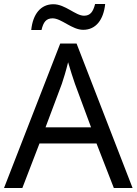

<svg xmlns="http://www.w3.org/2000/svg" viewBox="-20 -933 679 953"><path d="M135 -784H186C195 -823 209 -842 241 -842C285 -842 337 -785 393 -785C456 -785 494 -835 502 -913H452C442 -874 428 -855 397 -855C355 -855 304 -912 245 -912C182 -912 143 -863 135 -784ZM545 0H638L360 -717H279L0 0H91L176 -221H459ZM352 -517 432 -301H206L287 -517C295 -540 308 -583 318 -624C325 -599 346 -533 352 -517Z"/></svg>

Font: Noto Sans Kayah Li
Style: Regular
Weight: 400
Designer: Monotype Design Team, Sérgio Martins
Foundry: Monotype Imaging Inc.
Version: Version 2.002